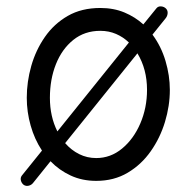

<svg xmlns="http://www.w3.org/2000/svg" viewBox="-20 -551 599 616"><path d="M56.6 42.5Q49.3 37.1 47.1 28.3Q44.9 19.5 49.8 12.7L114.7 -67.9Q90.8 -104 78.4 -147.9Q65.9 -191.9 65.9 -237.3Q65.9 -288.6 80.3 -339.4Q94.7 -390.1 124 -432.4Q153.3 -474.6 197.5 -500Q241.7 -525.4 301.8 -525.4Q344.7 -525.4 379.2 -511Q413.6 -496.6 439.9 -472.7L481.9 -524.4Q487.3 -531.2 496.8 -530.5Q506.3 -529.8 512.7 -523.4Q518.6 -517.1 517.8 -508.3Q517.1 -499.5 511.7 -492.7L469.2 -439.9Q497.1 -402.3 511 -355.5Q524.9 -308.6 524.9 -262.7Q524.9 -211.4 509.3 -159.9Q493.7 -108.4 463.6 -65.7Q433.6 -22.9 389.6 3.2Q345.7 29.3 288.6 29.3Q243.7 29.3 206.8 12.2Q169.9 -4.9 142.1 -33.7L86.4 35.6Q81.1 42.5 72.5 44.7Q64 46.9 56.6 42.5ZM301.8 -452.1Q251.5 -452.1 215.1 -422.9Q178.7 -393.6 159.4 -345Q140.1 -296.4 140.1 -237.3Q140.1 -177.2 164.1 -129.4L393.6 -414.6Q375.5 -432.1 352.3 -442.1Q329.1 -452.1 301.8 -452.1ZM451.7 -262.7Q451.7 -329.1 420.9 -379.9L189 -91.8Q208.5 -69.3 233.9 -56.6Q259.3 -43.9 288.6 -43.9Q335 -43.9 371.8 -74.5Q408.7 -105 430.2 -155Q451.7 -205.1 451.7 -262.7Z"/></svg>

Font: Mikhak-DS1-FD Regular
Style: Regular
Weight: 400
Designer: Amin Abedi
Version: Version 3.2